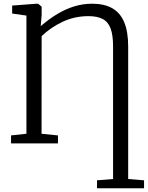

<svg xmlns="http://www.w3.org/2000/svg" viewBox="-20 -773 796 1035"><path d="M503 242V199L589.5 192V-522.5Q589.5 -583 576.5 -618.8Q563.5 -654.5 534.2 -670.2Q505 -686 457 -686Q383 -686 319 -656.2Q255 -626.5 204.5 -578.5L204 -52L292.5 -43V0H39.5V-43L122.5 -52V-689L45.5 -700V-743L177.5 -753H185.5L204.5 -737V-692L199.5 -632Q244 -670.5 289 -697.5Q334 -724.5 380.8 -738.8Q427.5 -753 477 -753Q541.5 -753 584.5 -729Q627.5 -705 649.2 -654Q671 -603 671 -521.5V192L756.5 199V242Z"/></svg>

Font: Merriweather Light 18pt Light
Style: Regular
Weight: 300
Version: Version 2.100